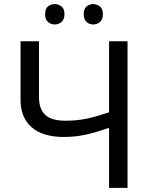

<svg xmlns="http://www.w3.org/2000/svg" viewBox="-20 -915 738 935"><path d="M601.1 0H511.2V-293Q438.5 -267.1 389.6 -257.6Q340.8 -248 290 -248Q188.5 -248 134.3 -295.2Q80.1 -342.3 80.1 -429.2V-713.9H169.9V-441.9Q169.9 -384.3 200.2 -355.7Q230.5 -327.1 298.8 -327.1Q345.2 -327.1 388.4 -334.5Q431.6 -341.8 511.2 -368.2V-713.9H601.1ZM199.7 -846.2Q199.7 -872.1 213.4 -883.5Q227.1 -895 246.6 -895Q265.6 -895 279.8 -883.5Q293.9 -872.1 293.9 -846.2Q293.9 -820.3 279.8 -808.1Q265.6 -795.9 246.6 -795.9Q227.1 -795.9 213.4 -808.1Q199.7 -820.3 199.7 -846.2ZM387.7 -846.2Q387.7 -872.1 401.4 -883.5Q415 -895 433.6 -895Q452.6 -895 466.8 -883.5Q481 -872.1 481 -846.2Q481 -820.3 466.8 -808.1Q452.6 -795.9 433.6 -795.9Q415 -795.9 401.4 -808.1Q387.7 -820.3 387.7 -846.2Z"/></svg>

Font: NotoPenekeko
Style: Regular
Weight: 400
Designer: Monotype Design team
Foundry: Monotype Imaging Inc.
Version: Version 1.04